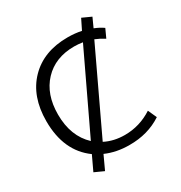

<svg xmlns="http://www.w3.org/2000/svg" viewBox="-199 -944 1093 1159"><g transform="rotate(-30 347.0 -365.0)"><path d="M410.2 -672.9Q278.3 -672.9 199.7 -589.4Q121.1 -505.9 121.1 -365.2Q121.1 -213.9 212.9 -127.9L469.7 -668Q437.5 -672.9 410.2 -672.9ZM538.1 -649.4 272.5 -87.9Q334 -56.6 410.2 -56.6Q513.7 -56.6 602.5 -114.3L629.9 -53.7Q532.2 10.7 403.3 9.8Q313.5 9.8 240.2 -22.5L196.3 72.3L131.8 43L178.7 -56.6Q40 -157.2 40 -365.2Q40 -538.1 138.2 -639.2Q236.3 -740.2 403.3 -740.2Q455.1 -740.2 499 -730.5L534.2 -801.8L596.7 -773.4L567.4 -709Q604.5 -694.3 629.9 -675.8L602.5 -616.2Q572.3 -635.7 538.1 -649.4Z"/></g></svg>

Font: Mgen+ 1c regular
Style: Regular
Weight: 400
Designer: [Source Han Sans]
Ryoko NISHIZUKA  (kana & ideographs); Paul D. Hunt (Latin, Greek & Cyrillic); Wenlong ZHANG  (bopomofo
Version: Version 1.059.20150602